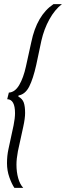

<svg xmlns="http://www.w3.org/2000/svg" viewBox="-20 -763 321 933"><path d="M14 30Q14 -6 21 -38L46 -154Q53 -189 53 -213Q53 -280 15 -281L23 -313Q53 -315 73.5 -350Q94 -385 106 -440L132 -558Q159 -689 240 -743H281Q246 -716 220 -669Q194 -622 181 -565L156 -447Q141 -380 122 -342.5Q103 -305 70 -299L69 -294Q89 -283 95.5 -264.5Q102 -246 102 -214Q102 -188 93 -147L67 -28Q60 9 60 37Q60 73 68.5 103Q77 133 93 150H50Q37 131 25.5 98.5Q14 66 14 30Z"/></svg>

Font: Saira Ultra Condensed Light
Style: Italic
Weight: 300
Width: 1
Italic angle: -12°
Designer: Hector Gatti with collaboration of the Omnibus-Type team
Foundry: Omnibus-Type
Version: Version 1.001; ttfautohint (v1.8)